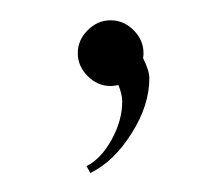

<svg xmlns="http://www.w3.org/2000/svg" viewBox="-20 -82 220 194"><path d="M91.8 4.9Q78.6 4.9 68.6 -5.1Q58.6 -15.1 58.6 -28.3Q58.6 -41.5 68.6 -51.5Q78.6 -61.5 91.8 -61.5Q105 -61.5 115 -51.5Q125 -41.5 125 -28.3Q125 -24.9 124.5 -23.4Q130.9 -10.7 130.9 -2.9Q130.9 24.4 113 52.7Q95.2 81.1 71.3 92.8L67.4 85.9Q82 78.6 92.8 59.1Q103.5 39.6 103.5 20.5Q103.5 13.2 99.6 3.9Q94.7 4.9 91.8 4.9Z"/></svg>

Font: Elaris
Style: Regular
Weight: 500
Version: Version 1.0